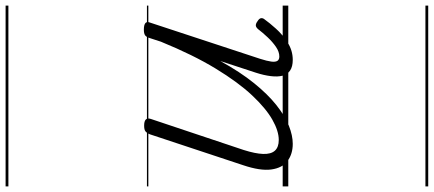

<svg xmlns="http://www.w3.org/2000/svg" viewBox="-452 -598 1550 686"><g transform="rotate(-90 323.0 -255.0)"><path d="M152 16Q116 16 91 -2.5Q66 -21 60.5 -60.5Q55 -100 76 -162L186 -494Q191 -506 197 -510.5Q203 -515 217 -515Q233 -515 239 -509Q245 -503 241 -491L130 -159Q117 -118 116 -90Q115 -62 127.5 -48Q140 -34 166 -34Q198 -34 238.5 -57Q279 -80 325.5 -129.5Q372 -179 421 -259.5Q470 -340 517 -455L530 -495Q534 -508 540.5 -512Q547 -516 560 -516Q577 -516 583.5 -510.5Q590 -505 585 -493L456 -101Q448 -76 446 -61Q444 -46 448.5 -39Q453 -32 464 -32Q481 -32 498.5 -44Q516 -56 532.5 -73.5Q549 -91 562 -108Q569 -116 575.5 -116Q582 -116 590 -110Q600 -104 601 -97.5Q602 -91 597 -85Q585 -68 563.5 -44Q542 -20 513.5 -2Q485 16 452 16Q428 16 414 6.5Q400 -3 395.5 -20.5Q391 -38 394 -62.5Q397 -87 406 -115L448 -243Q409 -172 369 -122.5Q329 -73 290.5 -42.5Q252 -12 217 2Q182 16 152 16ZM0 490H646V500H0ZM0 -20H646V0H0ZM0 -505H646V-500H0ZM0 -1010H646V-1000H0Z"/></g></svg>

Font: Playwrite US Trad Guides
Style: Regular
Weight: 400
Designer: Veronika Burian, José Scaglione
Foundry: TypeTogether
Version: Version 1.003